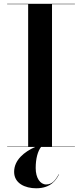

<svg xmlns="http://www.w3.org/2000/svg" viewBox="-20 -770 430 1006"><path d="M17.5 -2V0H164C107.5 25.5 54 68 54 130.5C54 190.5 111 216.5 169.5 216.5C248 216.5 274.5 171.5 289.5 143.5L288.5 142.5C270.5 173 254.5 196.5 222 196.5C190.5 196.5 167 162.5 167 110.5C167 60.5 178 22 195 0H372.5V-2H252.5V-748H372.5V-750H17.5V-748H127.5V-2Z"/></svg>

Font: Bodoni* 96pt Medium
Style: Regular
Weight: 500
Version: Version 2.3